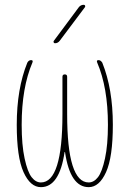

<svg xmlns="http://www.w3.org/2000/svg" viewBox="-20 -770 540 800"><path d="M150.4 9.8Q106.4 9.8 78.1 -52.7Q49.8 -115.2 49.8 -250Q49.8 -400.4 93.8 -508.8Q99.6 -519.5 109.4 -519.5Q119.1 -519.5 115.2 -509.8Q70.3 -404.3 70.3 -250Q70.3 -166 82.5 -109.9Q94.7 -53.7 111.8 -31.7Q128.9 -9.8 150.4 -9.8Q240.2 -9.8 240.2 -294.9V-450.2Q240.2 -460 250 -460Q259.8 -460 259.8 -450.2V-294.9Q259.8 -9.8 349.6 -9.8Q371.1 -9.8 388.2 -31.7Q405.3 -53.7 417.5 -109.9Q429.7 -166 429.7 -250Q429.7 -405.3 384.8 -509.8Q380.9 -519.5 390.6 -519.5Q399.4 -519.5 406.2 -508.8Q450.2 -399.4 450.2 -250Q450.2 -115.2 421.9 -52.7Q393.6 9.8 349.6 9.8Q272.5 9.8 251 -135.7Q251 -136.7 250 -136.7Q249 -136.7 249 -135.7Q227.5 9.8 150.4 9.8ZM209 -589.8Q205.1 -589.8 203.6 -593.3Q202.1 -596.7 204.1 -599.6L308.6 -740.2Q316.4 -750 329.1 -750Q333 -750 334.5 -746.6Q335.9 -743.2 334 -740.2L228.5 -599.6Q220.7 -589.8 209 -589.8Z"/></svg>

Font: Rounded-L Mgen+ 2m thin
Style: Regular
Weight: 100
Designer: [Source Han Sans]
Ryoko NISHIZUKA  (kana & ideographs); Paul D. Hunt (Latin, Greek & Cyrillic); Wenlong ZHANG  (bopomofo
Version: Version 1.059.20150602